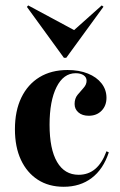

<svg xmlns="http://www.w3.org/2000/svg" viewBox="-20 -693 454 724"><path d="M220.2 11.3Q163.7 11.3 122.6 -15.3Q81.5 -41.9 58.9 -90.3Q36.3 -138.7 36.3 -205.6Q36.3 -275 60.5 -325Q84.7 -375 129 -402Q173.4 -429 234.7 -429Q278.2 -429 311.3 -415.7Q344.4 -402.4 362.9 -378.6Q381.5 -354.8 381.5 -324.2Q381.5 -294.4 362.9 -275.4Q344.4 -256.5 314.5 -256.5Q290.3 -256.5 275.8 -269Q261.3 -281.5 261.3 -300.8Q261.3 -321.8 272.6 -335.5Q283.9 -349.2 295.2 -361.7Q306.5 -374.2 306.5 -388.7Q306.5 -401.6 295.2 -409.3Q283.9 -416.9 265.3 -416.9Q219.4 -416.9 193.1 -364.5Q166.9 -312.1 166.9 -222.6Q166.9 -130.6 195.2 -82.3Q223.4 -33.9 276.6 -33.9Q312.9 -33.9 339.1 -56Q365.3 -78.2 381.5 -122.6L390.3 -118.5Q369.4 -54.8 325.8 -21.8Q282.3 11.3 220.2 11.3ZM363.7 -672.6 370.2 -667.7 229.8 -475H221L81.5 -666.9L86.3 -672.6L278.2 -569.4L243.5 -565.3Z"/></svg>

Font: Playfair 144pt SemiCondensed ExtraBold
Style: Regular
Weight: 800
Width: 4
Designer: Claus Eggers Sørensen
Foundry: Claus Eggers Sørensen
Version: Version 2.203